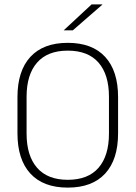

<svg xmlns="http://www.w3.org/2000/svg" viewBox="-20 -844 617 874"><path d="M288.5 10Q177 10 118.2 -54Q59.5 -118 59.5 -237V-402Q59.5 -521 118.2 -585Q177 -649 288.5 -649Q400 -649 458.8 -585Q517.5 -521 517.5 -402V-237Q517.5 -118 458.8 -54Q400 10 288.5 10ZM288.5 -25.5Q381 -25.5 428.5 -80.2Q476 -135 476 -236V-403.5Q476 -504.5 428.5 -559Q381 -613.5 288.5 -613.5Q196.5 -613.5 148.8 -559Q101 -504.5 101 -403.5V-236Q101 -135 148.8 -80.2Q196.5 -25.5 288.5 -25.5ZM397 -824H446V-823L311.5 -706H270.5V-706.5Z"/></svg>

Font: Anek Telugu ExtraLight
Style: Regular
Weight: 250
Version: Version 1.003